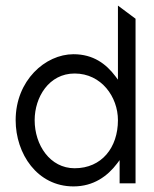

<svg xmlns="http://www.w3.org/2000/svg" viewBox="-20 -656 550 687"><path d="M36 -226C36 -106 113 11 243 11C315 11 365 -26 399 -71L408 -83V0H465V-589L402 -636V-371L393 -383C360 -427 314 -462 243 -462C142 -462 36 -368 36 -226ZM104 -226C104 -308 155 -393 247 -393C343 -393 402 -309 402 -226C402 -128 344 -54 247 -54C159 -54 104 -137 104 -226Z"/></svg>

Font: Charger Sport
Style: Lit
Weight: 300
Designer: Jasper
Foundry: Cannot Into Space Fonts
Version: Version 1.1